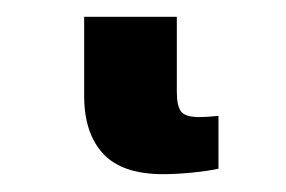

<svg xmlns="http://www.w3.org/2000/svg" viewBox="-20 38 334 224"><path d="M170.4 241.2Q122.5 241.2 100.4 217.4Q78.2 193.5 78.2 149.9V57.6H186.3V145.2Q186.3 161 191 167.8Q195.7 174.6 212.8 174.6Q216.2 174.6 221.4 174.3Q226.6 173.9 234.9 173.2V234.8Q223.1 237.5 204 239.4Q184.9 241.2 170.4 241.2Z"/></svg>

Font: Inter Variable LoSnoCo
Style: Regular
Weight: 400
Designer: Rasmus Andersson
Foundry: rsms
Version: Version 4.000;git-a52131595; featfreeze: case,dlig,ss01,ss02